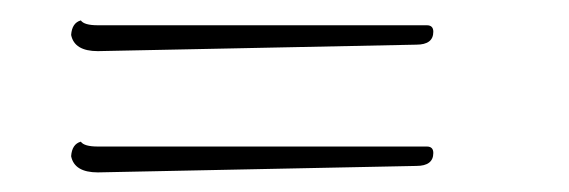

<svg xmlns="http://www.w3.org/2000/svg" viewBox="-20 -345 563 190"><path d="M392 -300.8Q392 -300.8 76.8 -294.4Q53.6 -294.4 50.4 -310.4Q51.2 -322.4 60 -324.8Q63.2 -320 76.8 -320H402.4Q408.8 -320 408.8 -313.6Q408.8 -300.8 392 -300.8ZM392 -180.8 76.8 -174.4Q53.6 -174.4 50.4 -190.4Q51.2 -202.4 60 -204.8Q63.2 -200 76.8 -200H402.4Q408.8 -200 408.8 -193.6Q408.8 -180.8 392 -180.8Z"/></svg>

Font: Euphoria Script
Style: Regular
Weight: 400
Designer: Sabrina Mariela Lopez
Foundry: Sabrina Mariela Lopez
Version: Version 1.002